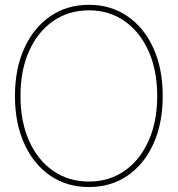

<svg xmlns="http://www.w3.org/2000/svg" viewBox="-20 -755 725 783"><path d="M342.8 7.8Q252.9 7.8 184.8 -38.8Q116.7 -85.4 78.9 -169.2Q41 -252.9 41 -363.3Q41 -474.6 79.1 -558.3Q117.2 -642.1 185.1 -688.7Q252.9 -735.4 342.8 -735.4Q432.1 -735.4 500 -688.7Q567.9 -642.1 605.7 -558.3Q643.6 -474.6 643.6 -363.3Q643.6 -252.4 605.7 -168.7Q567.9 -85 500 -38.6Q432.1 7.8 342.8 7.8ZM342.8 -14.6Q425.3 -14.6 488 -58.3Q550.8 -102.1 585.9 -180.7Q621.1 -259.3 621.1 -363.3Q621.1 -467.8 585.9 -546.4Q550.8 -625 488 -668.9Q425.3 -712.9 342.8 -712.9Q260.3 -712.9 197.3 -669.4Q134.3 -626 98.9 -547.4Q63.5 -468.8 63.5 -363.3Q63.5 -259.8 98.4 -181.2Q133.3 -102.5 196.3 -58.6Q259.3 -14.6 342.8 -14.6Z"/></svg>

Font: Inter Display Thin
Style: Regular
Weight: 100
Designer: Rasmus Andersson
Foundry: rsms
Version: Version 4.000;git-a52131595